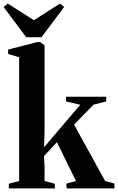

<svg xmlns="http://www.w3.org/2000/svg" viewBox="-42 -1053 660 1073"><path d="M7.5 0V-26.5L65 -41.5V-733L3.5 -751.5V-776L166.5 -818H182.5L207 -799.5V-322.5L204.5 -230.5L406.5 -467.5L327 -486V-512.5H551.5V-486L480.5 -468L372 -356.5L545.5 -41.5L597.5 -27V0H330.5L328.5 -26.5L382.5 -41.5L276 -258.5L204 -181L207 -120.5V-41.5L264.5 -26V0ZM104.5 -845 -22 -1014 1.5 -1033 147.5 -940 293 -1033 316.5 -1014 190 -845Z"/></svg>

Font: Merriweather 120pt
Style: Bold
Weight: 700
Designer: Eben Sorkin
Foundry: Eben Sorkin
Version: Version 2.100